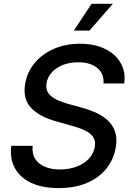

<svg xmlns="http://www.w3.org/2000/svg" viewBox="-20 -965 682 997"><path d="M284.7 11.7Q202.1 11.7 144 -14.6Q85.9 -41 58.1 -90.3Q30.3 -139.6 38.6 -208H149.4Q145.5 -167 163.1 -139.6Q180.7 -112.3 214.1 -98.6Q247.6 -85 291.5 -85Q338.4 -85 377.2 -99.6Q416 -114.3 441.2 -140.6Q466.3 -167 472.2 -202.6Q477.5 -233.9 463.6 -253.9Q449.7 -273.9 421.1 -287.6Q392.6 -301.3 352.5 -312L272 -335Q187 -357.9 142.3 -404.1Q97.7 -450.2 110.4 -528.3Q120.6 -590.8 160.2 -638.2Q199.7 -685.5 260.5 -711.7Q321.3 -737.8 395 -737.8Q470.2 -737.8 524.7 -711.4Q579.1 -685.1 606.2 -638.7Q633.3 -592.3 625 -531.7H517.6Q520.5 -583.5 484.6 -612.5Q448.7 -641.6 385.7 -641.6Q341.3 -641.6 306.4 -627.7Q271.5 -613.8 249.3 -589.4Q227.1 -564.9 221.7 -533.7Q216.3 -501 232.4 -479.7Q248.5 -458.5 276.9 -446Q305.2 -433.6 335.9 -424.8L404.8 -406.2Q440.9 -396.5 475.6 -381.1Q510.3 -365.7 537.1 -342Q564 -318.4 576.7 -283.4Q589.4 -248.5 581.5 -200.7Q571.3 -138.7 533.2 -90.6Q495.1 -42.5 432.4 -15.4Q369.6 11.7 284.7 11.7ZM363.3 -806.2 455.6 -945.3H565.9L444.8 -806.2Z"/></svg>

Font: Inter 17pt Medium
Style: Italic
Weight: 500
Italic angle: -9.3988°
Version: Version 4.001;git-66647c0bb